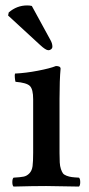

<svg xmlns="http://www.w3.org/2000/svg" viewBox="-20 -685 328 707"><path d="M199.2 -319.8V-122.1Q199.2 -100.6 200 -86.9Q200.7 -73.2 204.3 -62.5Q208 -51.8 211.9 -46.6Q215.8 -41.5 225.3 -37.8Q234.9 -34.2 244.1 -33Q253.4 -31.7 271 -30.8Q275.4 -26.4 275.4 -14.4Q275.4 -2.4 271 2Q252 1.5 211.2 1Q170.4 0.5 149.9 0Q102.1 0 29.8 2Q25.4 -2.4 25.4 -14.4Q25.4 -26.4 29.8 -30.8Q55.7 -32.2 67.4 -34.7Q79.1 -37.1 88.4 -46.9Q97.7 -56.6 99.9 -73.2Q102.1 -89.8 102.1 -122.1V-319.8Q102.1 -356.4 90.1 -368.4Q78.1 -380.4 37.1 -383.8Q35.6 -388.7 34.7 -398.4Q33.7 -408.2 35.2 -414.1Q75.2 -416 119.6 -424.6Q164.1 -433.1 186 -441.9Q203.1 -441.9 203.1 -432.1Q199.2 -391.1 199.2 -319.8ZM97.2 -663.1 166 -537.1Q172.9 -524.9 172.9 -513.2Q172.9 -507.8 168.5 -503.9Q164.1 -500 158.2 -500Q148.4 -500 127 -520L9.8 -627.9L12.2 -639.2Q42 -665 80.1 -665Q89.4 -665 97.2 -663.1Z"/></svg>

Font: Common Serif Medium
Style: Regular
Weight: 500
Designer: Philipp H. Poll, Khaled Hosny
Foundry: Stefan Peev, Context Ltd.
Version: Version 1.026